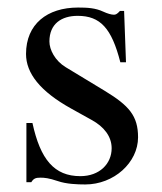

<svg xmlns="http://www.w3.org/2000/svg" viewBox="-20 -479 429 509"><path d="M154 -301C126 -318 111 -347 111 -369C111 -416 143 -437 186 -437C246 -437 276 -404 299 -314H314L309 -450H298C290 -441 286 -440 282 -440C275 -440 265 -443 254 -448C233 -458 211 -459 187 -459C105 -459 49 -415 49 -336C49 -285 86 -237 169 -191L223 -161C256 -143 276 -117 276 -86C276 -45 244 -12 193 -12C124 -12 87 -56 66 -153H50V4H63C69 -6 75 -8 87 -8C98 -8 109 -7 133 1C156 9 185 10 206 10C282 10 346 -48 346 -115C346 -172 322 -199 258 -238Z"/></svg>

Font: XITS
Style: Regular
Weight: 400
Designer: MicroPress Inc., with final additions and corrections provided by Coen Hoffman, Elsevier (retired)
Version: Version 1.302